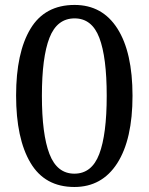

<svg xmlns="http://www.w3.org/2000/svg" viewBox="-20 -744 599 774"><path d="M452.6 -85.9Q391.1 9.8 279.8 9.8Q160.6 9.8 102.8 -87.9Q44.9 -185.5 44.9 -358.9Q44.9 -531.7 102.8 -627.9Q160.6 -724.1 280.8 -724.1Q392.6 -724.1 453.4 -628.7Q514.2 -533.2 514.2 -357.9Q514.2 -182.1 452.6 -85.9ZM279.8 -43.9Q350.1 -43.9 380.1 -123Q410.2 -202.1 410.2 -357.9Q410.2 -513.2 380.4 -591.6Q350.6 -669.9 280.8 -669.9Q210 -669.9 179.4 -591.6Q148.9 -513.2 148.9 -357.9Q148.9 -202.6 179.4 -123.3Q210 -43.9 279.8 -43.9Z"/></svg>

Font: Noto Serif Bengali
Style: Regular
Weight: 400
Designer: Indian Type Foundry
Foundry: Monotype Imaging Inc.
Version: Version 1.01 uh